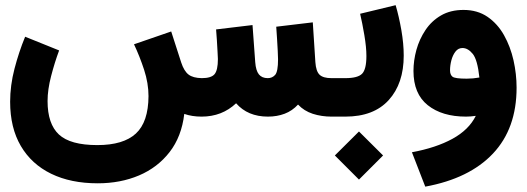

<svg xmlns="http://www.w3.org/2000/svg" viewBox="-20 -444 2005 731"><path d="M747.6 0Q710.9 0 681.6 -10.3Q671.4 76.2 625.7 135Q580.1 193.8 509.3 223.9Q438.5 253.9 352.1 253.9Q249.5 253.9 174.8 217.5Q100.1 181.2 59.3 111.8Q18.6 42.5 18.6 -56.6Q18.6 -118.7 35.2 -182.4Q51.8 -246.1 75.7 -304.2L205.1 -252Q188 -206.1 174.6 -154.3Q161.1 -102.5 161.1 -59.1Q161.1 27.8 204.3 68.1Q247.6 108.4 350.6 108.4Q449.7 108.4 497.3 64.5Q544.9 20.5 545.4 -78.1Q545.4 -127 528.6 -178.5Q511.7 -230 490.2 -275.4L631.8 -324.2L669.9 -206.1Q680.7 -173.3 697.8 -160.2Q714.8 -147 748.5 -146.5Q784.2 -146.5 796.9 -161.6Q809.6 -176.8 809.6 -219.2Q809.6 -225.6 808.3 -246.3Q807.1 -267.1 805.7 -291.3Q804.2 -315.4 802.7 -332L941.4 -348.6L951.7 -207.5Q954.1 -175.3 965.6 -160.9Q977.1 -146.5 999.5 -146.5Q1016.6 -146.5 1027.6 -158.9Q1038.6 -171.4 1038.6 -218.3Q1038.6 -229 1037.4 -251Q1036.1 -272.9 1034.7 -297.9Q1033.2 -322.8 1031.7 -342.3L1170.9 -358.9L1180.7 -207.5Q1183.1 -172.4 1196.8 -159.4Q1210.4 -146.5 1241.7 -146.5H1256.3V0H1242.7Q1204.1 0 1170.9 -10.7Q1137.7 -21.5 1114.7 -45.9Q1092.8 -22 1063.7 -11Q1034.7 0 1000 0Q923.3 0 878.9 -50.8Q825.2 0 747.6 0Z M1517.1 -232.4Q1517.1 -126 1460 -63Q1402.8 0 1294.9 0H1236.3V-146.5H1294.9Q1341.8 -146.5 1358.4 -163.1Q1375 -179.7 1375 -231Q1375 -264.2 1367.2 -310.3Q1359.4 -356.4 1351.1 -391.6L1486.3 -424.3Q1499 -381.3 1508.1 -329.3Q1517.1 -277.3 1517.1 -232.4ZM1254.9 147.9 1346.7 56.6 1438.5 147.9 1346.7 239.7Z M1791.5 -2.9Q1771 0 1754.4 0Q1663.1 0 1608.6 -43.5Q1554.2 -86.9 1554.2 -173.8Q1554.2 -213.4 1565.4 -254.2Q1576.7 -294.9 1599.9 -329.6Q1623 -364.3 1659.2 -385.3Q1695.3 -406.2 1744.6 -406.2Q1797.9 -406.2 1836.2 -379.9Q1874.5 -353.5 1898.9 -310.1Q1923.3 -266.6 1935.1 -214.4Q1946.8 -162.1 1946.8 -110.4Q1946.8 45.4 1856.9 140.6Q1767.1 235.8 1599.1 266.6L1548.3 135.7Q1640.1 118.7 1702.6 84.5Q1765.1 50.3 1791.5 -2.9ZM1805.2 -148.9Q1797.9 -216.8 1779.8 -239Q1761.7 -261.2 1740.7 -261.2Q1724.6 -261.2 1714.1 -247.6Q1703.6 -233.9 1698.5 -214.4Q1693.4 -194.8 1693.4 -176.3Q1693.4 -159.7 1702.6 -152.1Q1711.9 -144.5 1756.8 -144.5Q1781.2 -144.5 1805.2 -148.9Z"/></svg>

Font: Vazir Black FD
Style: Black-FD
Weight: 900
Designer: Saber Rastikerdar
Foundry: Saber Rastikerdar
Version: Version 30.0.0